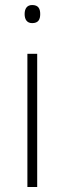

<svg xmlns="http://www.w3.org/2000/svg" viewBox="-20 -744 257 764"><path d="M108 -724C87 -724 78 -709 78 -688C78 -667 87 -652 108 -652C133 -652 140 -667 140 -688C140 -709 133 -724 108 -724ZM128 -530H89V0H128Z"/></svg>

Font: Noto Sans Sinhala UI ExtraLight
Style: Regular
Weight: 200
Designer: Jelle Bosma - Monotype Design Team
Foundry: Monotype Imaging Inc.
Version: Version 2.006